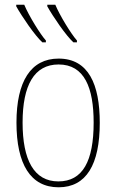

<svg xmlns="http://www.w3.org/2000/svg" viewBox="-20 -786 495 816"><path d="M215 -766H181V-759C205 -716 260 -635 292 -606H307V-614C284 -639 234 -720 215 -766ZM83 -766H49V-759C73 -716 128 -635 160 -606H175V-614C152 -639 102 -720 83 -766ZM404 -264C404 -428 356 -537 229 -537C111 -537 50 -440 50 -265C50 -88 110 10 229 10C347 10 404 -87 404 -264ZM76 -265C76 -423 125 -512 229 -512C339 -512 378 -413 378 -265C378 -102 332 -15 228 -15C124 -15 76 -107 76 -265Z"/></svg>

Font: Noto Sans Condensed Thin
Style: Regular
Weight: 100
Width: 3
Designer: Monotype Design Team
Foundry: Monotype Imaging Inc.
Version: Version 2.013